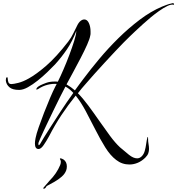

<svg xmlns="http://www.w3.org/2000/svg" viewBox="-20 -815 1122 1215"><path d="M799 226Q752 226 715 197Q678 169 646 117.5Q614 66 583.5 5.5Q553 -55 522.5 -112Q492 -169 459 -210Q410 -149 368.5 -86.5Q327 -24 290 48Q273 79 256 103.5Q239 128 224 128Q201 128 201 93Q201 86 202 77.5Q203 69 205 59Q210 33 225 -10Q240 -53 259 -102Q278 -151 297 -195.5Q316 -240 331 -269L339 -284Q311 -286 281 -278.5Q251 -271 222 -252Q210 -245 210 -250Q210 -262 235 -275Q249 -282 272 -290.5Q295 -299 325 -299Q330 -299 335.5 -299Q341 -299 346 -298Q362 -330 381.5 -375Q401 -420 419 -468Q437 -516 449.5 -556Q462 -596 463 -619Q437 -552 403 -502Q369 -452 328 -407Q308 -386 279.5 -358.5Q251 -331 219 -305.5Q187 -280 156.5 -263Q126 -246 101 -246Q59 -246 39.5 -263Q20 -280 17 -304V-309Q17 -323 23 -326Q23 -326 25 -326Q29 -326 29 -317Q29 -307 33 -295Q37 -283 52 -283Q65 -283 95.5 -290.5Q126 -298 163 -319Q210 -345 273 -399.5Q336 -454 412 -552Q432 -578 445.5 -607Q459 -636 471 -658.5Q483 -681 500 -689Q508 -692 513 -692Q532 -692 542.5 -669Q553 -646 553 -616Q553 -609 553 -602.5Q553 -596 551 -589Q548 -570 531.5 -532.5Q515 -495 491 -449Q467 -403 443 -358.5Q419 -314 401 -281Q430 -264 454 -243Q468 -261 481 -280Q494 -298 508 -316Q552 -375 608.5 -442.5Q665 -510 730 -574Q794 -637 864 -690Q934 -743 1005 -773Q1020 -779 1035 -784.5Q1050 -790 1065 -793Q1068 -794 1070.5 -794.5Q1073 -795 1074 -795Q1079 -795 1081 -791Q1083 -784 1079 -785Q1064 -789 1039 -777Q1014 -765 986 -745Q958 -725 935 -706Q913 -688 885.5 -663Q858 -638 835 -616.5Q812 -595 802 -585Q788 -572 762.5 -546Q737 -520 705.5 -486.5Q674 -453 640.5 -416.5Q607 -380 576.5 -346Q546 -312 523 -285Q509 -269 496.5 -254.5Q484 -240 473 -225Q504 -194 538.5 -147.5Q573 -101 608 -50.5Q643 0 676 44.5Q709 89 739 117Q768 142 796 164.5Q824 187 848 187Q864 187 877 174Q890 161 896 140Q902 119 905 96Q908 73 913 54Q914 52 916 52Q917 52 917 62Q917 81 920 97Q923 113 923 128Q923 141 918.5 154.5Q914 168 900 182Q878 204 852 215Q826 226 799 226ZM226 104Q229 104 235 94Q239 86 258 55Q277 24 299 -10Q327 -54 364 -110.5Q401 -167 444 -227Q432 -240 420 -250Q408 -260 394 -267L359 -199Q354 -189 342.5 -165.5Q331 -142 317.5 -114.5Q304 -87 292.5 -62.5Q281 -38 275 -26Q267 -9 255.5 15.5Q244 40 235 60.5Q226 81 224 87Q223 89 223 91.5Q223 94 223 96Q223 104 226 104ZM255 378Q253 375 255 373L293 329Q339 283 361 229Q363 224 364 219Q365 214 365 209Q365 200 361 195Q359 191 359 190Q359 187 363 187Q370 187 383 195Q403 210 403 238Q403 252 399 263Q391 285 370.5 303Q350 321 324.5 335.5Q299 350 278 361Q273 364 271 369Q268 375 264 377Q256 382 255 378Z"/></svg>

Font: Birthstone Bounce
Style: Regular
Weight: 400
Designer: Robert E. Leuschke
Foundry: Rob Leuschke
Version: Version 1.010; ttfautohint (v1.8.3)